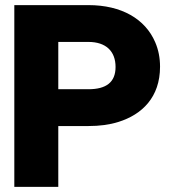

<svg xmlns="http://www.w3.org/2000/svg" viewBox="-20 -731 675 751"><path d="M36 0H208V-238H326C369 -238 408 -243 443 -254C536 -283 606 -351 606 -470C606 -504 600 -536 587 -566C548 -657 455 -711 326 -711H36ZM208 -382V-567H326C394 -567 432 -531 432 -469C432 -409 395 -382 326 -382Z"/></svg>

Font: Asimov Pro
Style: Ult
Weight: 900
Designer: Google
Version: Version 2.000980; 2014